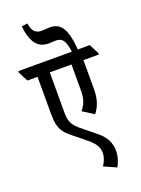

<svg xmlns="http://www.w3.org/2000/svg" viewBox="-230 -968 889 1207"><g transform="rotate(-20 214.5 -364.0)"><path d="M337 158C352 129 365 96 365 59C365 -2 340 -44 292 -82L201 -156C142 -204 142 -238 142 -293V-549H287V-371C287 -316 272 -285 246 -251L320 -204C350 -242 367 -289 367 -352V-549H470V-559L437 -624H357C345 -771 309 -815 236 -815C219 -815 204 -812 185 -812C144 -812 122 -833 115 -886L75 -881C88 -770 126 -722 199 -722C212 -722 231 -724 245 -724C291 -724 306 -698 317 -624H-41V-613L-8 -549H60V-295C60 -197 89 -169 140 -128L221 -62C265 -26 282 2 282 41C282 65 273 91 254 121Z"/></g></svg>

Font: Noto Serif Devanagari ExtraCondensed Medium
Style: Regular
Weight: 500
Width: 2
Designer: Universal Thirst, Indian Type Foundry and the Monotype Design Team
Foundry: Monotype Imaging Inc.
Version: Version 2.004